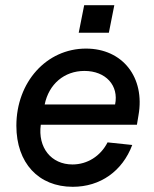

<svg xmlns="http://www.w3.org/2000/svg" viewBox="-20 -703 594 739"><path d="M260 16C366 16 451 -44 489 -145L394 -155C367 -102 316 -70 259 -70C177 -70 125 -135 137 -223H507L513 -259C539 -405 452 -516 311 -516C159 -516 43 -387 43 -219C43 -76 128 16 260 16ZM423 -301H152C168 -379 227 -430 305 -430C387 -430 438 -374 423 -301ZM283 -577H399L420 -683H304Z"/></svg>

Font: Uncut Sans Medium Italic
Style: Regular
Weight: 500
Italic angle: -11°
Designer: Kasper Nordkvist
Foundry: UNCUT.wtf
Version: Version 1.304;Glyphs 3.2 (3246)